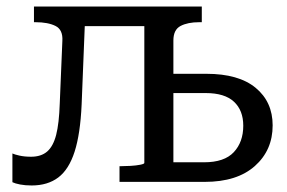

<svg xmlns="http://www.w3.org/2000/svg" viewBox="-20 -557 880 588"><path d="M163 -240 171 -432Q173 -466 150 -477.5Q127 -489 89 -489H84V-537H242L230 -237Q226 -147 208.5 -92.5Q191 -38 158.5 -13.5Q126 11 77 11Q57 11 41.5 8Q26 5 18 1V-87Q24 -84 39.5 -80.5Q55 -77 75 -77Q106 -77 124.5 -93Q143 -109 152 -144Q161 -179 163 -240ZM215 -477V-537H478V-477ZM422 -58V-537H598V-489H590Q555 -489 533 -477.5Q511 -466 511 -433V-60H605Q667 -60 696 -91Q725 -122 725 -172Q725 -219 696.5 -245.5Q668 -272 610 -272H472V-331H612Q711 -331 763 -288Q815 -245 815 -173Q815 -97 760.5 -48.5Q706 0 607 0H346V-48H349Q363 -48 380 -49Q397 -50 409.5 -52.5Q422 -55 422 -58Z"/></svg>

Font: Roboto Serif
Style: Regular
Weight: 400
Designer: Greg Gazdowicz
Foundry: Commercial Type
Version: Version 1.008